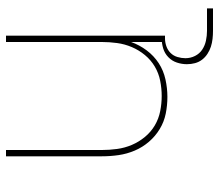

<svg xmlns="http://www.w3.org/2000/svg" viewBox="-65 -505 730 640"><g transform="rotate(-90 300.0 -185.0)"><path d="M297 8Q269 8 241.5 2.5Q214 -3 190 -17.5Q166 -32 147.5 -53.5Q129 -75 118 -101Q107 -127 103 -154.5Q99 -182 99 -210V-530H120V-210Q120 -185 123.5 -159.5Q127 -134 137 -110.5Q147 -87 163.5 -67Q180 -47 202 -34Q224 -21 249.5 -16Q275 -11 300 -11Q325 -11 350.5 -16Q376 -21 398 -34Q420 -47 436.5 -67Q453 -87 463 -110.5Q473 -134 476.5 -159.5Q480 -185 480 -210V-530H501V0H480V-113Q470 -85 452 -61Q434 -37 409.5 -21Q385 -5 355.5 1.5Q326 8 297 8ZM517 160Q504 160 490.5 158.5Q477 157 464.5 153Q452 149 440.5 141.5Q429 134 421 123.5Q413 113 409.5 100Q406 87 406 73Q406 56 411.5 39.5Q417 23 429.5 11Q442 -1 458.5 -6Q475 -11 492 -11V0Q479 0 466 4.5Q453 9 443.5 18.5Q434 28 430 41.5Q426 55 426 68Q426 85 433.5 100Q441 115 454.5 124Q468 133 484.5 136.5Q501 140 517 140H592V160Z"/></g></svg>

Font: Iosevka Curly Thin Extended
Style: Regular
Weight: 100
Width: 7
Monospace: yes
Designer: Belleve Invis
Foundry: Belleve Invis
Version: Version 11.1.0; ttfautohint (v1.8.3)